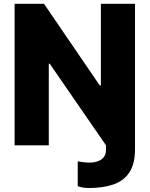

<svg xmlns="http://www.w3.org/2000/svg" viewBox="-20 -747 769 987"><path d="M524.9 0 235.4 -419.7H230.8V0H55V-727.3H206.3L492.5 -308.2H498.6V-727.3H674V19.5Q674 95.9 644.9 139.6Q615.8 183.2 562.7 201.3Q509.6 219.5 436.8 219.5Q407.3 219.5 379.6 210.6V82.4Q392 84.9 408.2 86.8Q424.4 88.8 440.7 88.8Q479.4 88.8 502.1 71.9Q524.9 55 524.9 22.7Z"/></svg>

Font: Inter UI Extra Bold
Style: Regular
Weight: 800
Designer: Rasmus Andersson
Foundry: rsms
Version: 3.2;8d6f07862